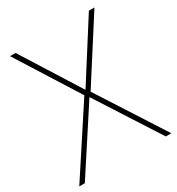

<svg xmlns="http://www.w3.org/2000/svg" viewBox="-174 -915 858 930"><g transform="rotate(-30 254.5 -450.0)"><path d="M512 -93 274 -463 494 -807H463L257 -483L53 -807H22L239 -463L-3 -93H28L256 -443L481 -93Z"/></g></svg>

Font: Noto Sans Telugu UI Thin
Style: Regular
Weight: 100
Designer: Jelle Bosma - Monotype Design Team
Foundry: Monotype Imaging Inc.
Version: Version 2.005